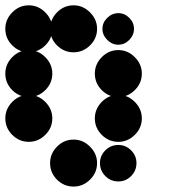

<svg xmlns="http://www.w3.org/2000/svg" viewBox="-24 -524 711 715"><path d="M416.7 15.8Q444.2 15.8 464.2 35.8Q484.2 55.8 484.2 83.3Q484.2 111.7 464.2 131.7Q444.2 151.7 416.7 151.7Q388.3 151.7 368.3 131.7Q348.3 111.7 348.3 83.3Q348.3 55.8 368.3 35.8Q388.3 15.8 416.7 15.8ZM250 -4.2Q285 -4.2 311.2 22.1Q337.5 48.3 337.5 83.3Q337.5 119.2 311.2 145Q285 170.8 250 170.8Q214.2 170.8 188.3 145Q162.5 119.2 162.5 83.3Q162.5 48.3 188.3 22.1Q214.2 -4.2 250 -4.2ZM416.7 -170.8Q451.7 -170.8 477.9 -144.6Q504.2 -118.3 504.2 -83.3Q504.2 -47.5 477.9 -21.7Q451.7 4.2 416.7 4.2Q380.8 4.2 355 -21.7Q329.2 -47.5 329.2 -83.3Q329.2 -118.3 355 -144.6Q380.8 -170.8 416.7 -170.8ZM83.3 -170.8Q118.3 -170.8 144.6 -144.6Q170.8 -118.3 170.8 -83.3Q170.8 -47.5 144.6 -21.7Q118.3 4.2 83.3 4.2Q47.5 4.2 21.7 -21.7Q-4.2 -47.5 -4.2 -83.3Q-4.2 -118.3 21.7 -144.6Q47.5 -170.8 83.3 -170.8ZM416.7 -337.5Q451.7 -337.5 477.9 -311.2Q504.2 -285 504.2 -250Q504.2 -214.2 477.9 -188.3Q451.7 -162.5 416.7 -162.5Q380.8 -162.5 355 -188.3Q329.2 -214.2 329.2 -250Q329.2 -285 355 -311.2Q380.8 -337.5 416.7 -337.5ZM83.3 -337.5Q118.3 -337.5 144.6 -311.2Q170.8 -285 170.8 -250Q170.8 -214.2 144.6 -188.3Q118.3 -162.5 83.3 -162.5Q47.5 -162.5 21.7 -188.3Q-4.2 -214.2 -4.2 -250Q-4.2 -285 21.7 -311.2Q47.5 -337.5 83.3 -337.5ZM375.4 -457.5Q393.3 -475 416.7 -475Q440 -475 457.5 -457.5Q475 -440 475 -416.7Q475 -393.3 457.5 -375.4Q440 -357.5 416.7 -357.5Q393.3 -357.5 375.4 -375.4Q357.5 -393.3 357.5 -416.7Q357.5 -440 375.4 -457.5ZM250 -504.2Q285 -504.2 311.2 -477.9Q337.5 -451.7 337.5 -416.7Q337.5 -380.8 311.2 -355Q285 -329.2 250 -329.2Q214.2 -329.2 188.3 -355Q162.5 -380.8 162.5 -416.7Q162.5 -451.7 188.3 -477.9Q214.2 -504.2 250 -504.2ZM83.3 -504.2Q118.3 -504.2 144.6 -477.9Q170.8 -451.7 170.8 -416.7Q170.8 -380.8 144.6 -355Q118.3 -329.2 83.3 -329.2Q47.5 -329.2 21.7 -355Q-4.2 -380.8 -4.2 -416.7Q-4.2 -451.7 21.7 -477.9Q47.5 -504.2 83.3 -504.2Z"/></svg>

Font: 0xA000-Dots-Mono
Style: Dots-Mono
Weight: 400
Version: Version 0.1